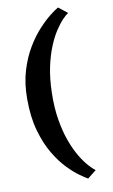

<svg xmlns="http://www.w3.org/2000/svg" viewBox="-109 -889 665 1134"><g transform="rotate(-10 223.5 -322.0)"><path d="M51 -334Q51 -427.5 73.8 -502.8Q96.5 -578 131.5 -636Q166.5 -694 204.8 -735Q243 -776 275.2 -801Q307.5 -826 324 -835L377.5 -793Q363.5 -784.5 342.2 -762.2Q321 -740 297.2 -703.8Q273.5 -667.5 252.5 -616.2Q231.5 -565 217.2 -498Q203 -431 201 -347.5Q198.5 -257.5 210.8 -183.8Q223 -110 244 -52.8Q265 4.5 289.8 45.8Q314.5 87 337.8 112.8Q361 138.5 376.5 149.5L324 191Q310 183 278.2 160.8Q246.5 138.5 208 99Q169.5 59.5 133.8 -0.2Q98 -60 74.5 -142.5Q51 -225 51 -334Z"/></g></svg>

Font: Merriweather 28pt Black
Style: Regular
Weight: 900
Version: Version 2.100